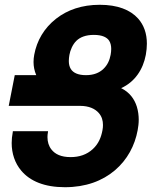

<svg xmlns="http://www.w3.org/2000/svg" viewBox="-20 -761 642 794"><path d="M248.5 13.2C334.5 13.2 403.3 -12.7 455.1 -56.6C506.8 -100.6 537.6 -159.2 549.3 -222.7C551.8 -236.3 553.7 -250.5 553.7 -266.1C553.7 -283.2 551.3 -302.2 545.9 -319.8C536.1 -351.1 516.1 -379.4 481 -396.5C538.1 -422.4 571.8 -474.1 583 -534.2C585.9 -550.3 587.4 -565.9 587.4 -580.6C587.4 -622.1 575.2 -657.2 551.3 -684.1C518.6 -720.7 465.8 -741.2 392.6 -741.2C318.4 -741.2 258.8 -720.2 211.9 -683.6C162.1 -644.5 132.3 -592.8 121.6 -534.7C119.6 -524.9 118.7 -514.2 118.7 -504.4C118.7 -486.8 122.1 -468.3 129.9 -450.2H41L16.1 -323.2H311C347.7 -323.2 373 -311.5 388.7 -293.5C401.4 -278.8 405.8 -262.2 405.8 -244.1C405.8 -237.8 405.3 -230 403.8 -222.7C398.4 -193.4 387.7 -166.5 363.8 -144.5C338.9 -121.6 308.1 -111.3 272 -111.3C232.4 -111.3 208 -123.5 192.9 -142.6C181.6 -156.7 176.3 -174.3 176.3 -193.8C176.3 -199.7 176.8 -207 178.2 -213.9L178.7 -218.3H33.2L32.7 -213.9C29.8 -198.7 28.3 -184.1 28.3 -169.4C28.3 -126.5 41.5 -86.4 67.9 -55.2C104.5 -11.7 164.1 13.2 248.5 13.2ZM335.4 -450.2C302.7 -450.2 282.7 -460 272.9 -475.6C267.1 -484.9 264.6 -496.1 264.6 -508.8C264.6 -517.1 265.6 -525.4 267.1 -534.2C270.5 -553.2 280.3 -577.1 295.9 -592.3C311.5 -607.4 335 -616.7 368.2 -616.7C403.8 -616.7 422.9 -606 431.6 -592.3C437.5 -583 439.9 -571.3 439.9 -558.6C439.9 -550.8 439 -542.5 437.5 -534.2C433.1 -511.2 424.3 -491.7 407.2 -475.6C390.6 -460 367.7 -450.2 335.4 -450.2Z"/></svg>

Font: Hack
Style: Bold Oblique
Weight: 700
Italic angle: -12°
Monospace: yes
Designer: Christopher Simpkins
Foundry: Christopher Simpkins
Version: Version 2.010